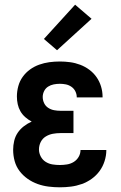

<svg xmlns="http://www.w3.org/2000/svg" viewBox="-20 -790 515 818"><path d="M235 8Q211 8 187 5Q163 2 140.5 -6Q118 -14 98 -28Q78 -42 63.5 -61Q49 -80 42.5 -103.5Q36 -127 36 -152Q36 -171 40.5 -190Q45 -209 55.5 -224.5Q66 -240 81.5 -252Q97 -264 115 -272Q100 -280 87.5 -291Q75 -302 67 -316Q59 -330 55.5 -346Q52 -362 52 -379Q52 -401 58 -423Q64 -445 77 -463Q90 -481 108 -494Q126 -507 147 -514.5Q168 -522 190 -525Q212 -528 235 -528Q257 -528 279 -525Q301 -522 322 -514Q343 -506 361 -492.5Q379 -479 391.5 -461Q404 -443 410.5 -421.5Q417 -400 417 -378V-375H307V-376Q307 -389 301 -401Q295 -413 284 -420.5Q273 -428 260.5 -430.5Q248 -433 235 -433Q222 -433 209 -430.5Q196 -428 185 -421Q174 -414 168 -402Q162 -390 162 -377Q162 -363 168 -350.5Q174 -338 185.5 -330.5Q197 -323 210.5 -320.5Q224 -318 238 -318H293V-223H238Q221 -223 205 -220Q189 -217 175 -208.5Q161 -200 153.5 -185Q146 -170 146 -153Q146 -138 153.5 -123.5Q161 -109 174.5 -100.5Q188 -92 203.5 -89.5Q219 -87 235 -87Q250 -87 265.5 -89.5Q281 -92 294 -100Q307 -108 315 -121.5Q323 -135 323 -151H433V-150Q433 -127 425.5 -103.5Q418 -80 404 -61Q390 -42 370.5 -28Q351 -14 328.5 -6Q306 2 282.5 5Q259 8 235 8ZM223 -576 167 -624 300 -770 370 -710Z"/></svg>

Font: Iosevka QP
Style: Bold
Weight: 700
Designer: Belleve Invis
Foundry: Belleve Invis
Version: Version 20.0.0; ttfautohint (v1.8.4)